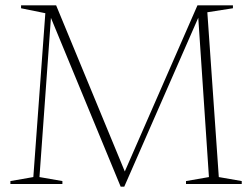

<svg xmlns="http://www.w3.org/2000/svg" viewBox="-20 -690 946 720"><path d="M800.5 -26 886.5 -11V0H677.5V-11L763.5 -26L723.5 -623.5L446 10H432.5L171 -623L128 -26L214 -11V0H19V-11L105 -26L150 -640.5L59 -659V-670H190.5L448 -47L720.5 -670H853.5V-659L757.5 -644Z"/></svg>

Font: Newsreader 16pt ExtraLight
Style: Regular
Weight: 275
Designer: Hugues Gentile
Foundry: Production Type
Version: Version 1.003; ttfautohint (v1.8.3)